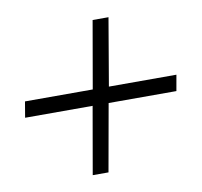

<svg xmlns="http://www.w3.org/2000/svg" viewBox="-66 -621 727 692"><g transform="rotate(-10 297.0 -274.5)"><path d="M374 -549.8 332 -303.2H579.1L568.8 -245.1H320.8L276.9 1H219.2L262.2 -245.1H15.1L24.9 -303.2H272.9L315.9 -549.8Z"/></g></svg>

Font: Stilu Light
Style: Italic
Weight: 300
Italic angle: -10°
Designer: Genilson Lima Santos
Foundry: Genilson Lima Santos
Version: Version 1.200;PS 001.200;hotconv 1.0.88;makeotf.lib2.5.64775